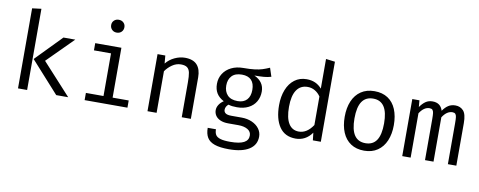

<svg xmlns="http://www.w3.org/2000/svg" viewBox="-78 -1183 4464 1789"><g transform="rotate(10 2154.0 -288.0)"><path d="M108.7 -757.4 194.9 -768.2V0H108.7ZM443.6 -540H555.4L312.3 -296.9L583.6 0H470.3L204.6 -294.9Z M986.2 -732.8Q986.2 -706.2 968.7 -688.7Q951.3 -671.3 923.1 -671.3Q895.9 -671.3 878.5 -689Q861 -706.7 861 -732.8Q861 -758.5 878.5 -775.6Q895.9 -792.8 923.1 -792.8Q951.3 -792.8 968.7 -775.6Q986.2 -758.5 986.2 -732.8ZM744.1 -540H991.8V-68.2H1144.1V0H739V-68.2H905.6V-471.8H744.1Z M1333.8 0V-540H1407.2L1413.8 -465.1Q1446.2 -505.6 1495.1 -528.5Q1544.1 -551.3 1592.3 -551.3Q1669.7 -551.3 1706.9 -510.3Q1744.1 -469.2 1744.1 -392.3V0H1657.9V-328.7Q1657.9 -389.2 1651.5 -421Q1645.1 -452.8 1625.4 -468.2Q1605.6 -483.6 1565.6 -483.6Q1522.1 -483.6 1483.3 -456.7Q1444.6 -429.7 1420 -393.3V0Z M2414.9 -516.4Q2383.1 -506.7 2346.9 -503.6Q2310.8 -500.5 2256.9 -500.5Q2350.8 -457.4 2350.8 -364.6Q2350.8 -311.3 2326.4 -269.5Q2302.1 -227.7 2256.2 -204.4Q2210.3 -181 2147.7 -181Q2121 -181 2102.8 -183.3Q2084.6 -185.6 2067.2 -191.3Q2054.9 -182.6 2046.9 -168.5Q2039 -154.4 2039 -139Q2039 -117.9 2055.4 -105.9Q2071.8 -93.8 2111.3 -93.8H2208.7Q2262.1 -93.8 2305.9 -74.6Q2349.7 -55.4 2374.6 -21.8Q2399.5 11.8 2399.5 52.8Q2399.5 132.3 2332.3 174.9Q2265.1 217.4 2141.5 217.4Q2056.4 217.4 2006.4 200Q1956.4 182.6 1934.9 146.9Q1913.3 111.3 1913.3 54.9H1991.3Q1991.3 88.2 2003.8 107.9Q2016.4 127.7 2049 137.4Q2081.5 147.2 2141 147.2Q2229.2 147.2 2270.8 125.1Q2312.3 103.1 2312.3 58.5Q2312.3 21 2278.5 1Q2244.6 -19 2190.3 -19H2093.8Q2049.2 -19 2018.5 -32.8Q1987.7 -46.7 1972.8 -69.7Q1957.9 -92.8 1957.9 -120.5Q1957.9 -146.7 1973.3 -171.3Q1988.7 -195.9 2017.4 -214.9Q1970.8 -239.5 1948.7 -275.9Q1926.7 -312.3 1926.7 -364.1Q1926.7 -417.9 1954.1 -460.8Q1981.5 -503.6 2030.5 -527.7Q2079.5 -551.8 2142.1 -551.8Q2207.2 -551.8 2249.7 -557.2Q2292.3 -562.6 2321.3 -571.8Q2350.3 -581 2388.2 -597.4ZM2014.9 -364.1Q2014.9 -306.7 2047.4 -272.6Q2080 -238.5 2144.1 -238.5Q2200.5 -238.5 2231 -271.5Q2261.5 -304.6 2261.5 -364.6Q2261.5 -425.6 2231.3 -457.2Q2201 -488.7 2142.1 -488.7Q2079 -488.7 2046.9 -454.9Q2014.9 -421 2014.9 -364.1Z M2887.7 -768.2 2973.8 -757.4V0H2898.5L2890.3 -71.3Q2860.5 -29.2 2821.5 -8.7Q2782.6 11.8 2736.9 11.8Q2634.4 11.8 2582.8 -63.6Q2531.3 -139 2531.3 -269.2Q2531.3 -350.8 2556.7 -414.9Q2582.1 -479 2630 -515.1Q2677.9 -551.3 2743.1 -551.3Q2789.2 -551.3 2824.9 -535.4Q2860.5 -519.5 2887.7 -487.7ZM2625.1 -269.2Q2625.1 -164.6 2658.2 -111.3Q2691.3 -57.9 2754.9 -57.9Q2831.3 -57.9 2887.7 -143.1V-412.8Q2865.6 -445.6 2834.1 -463.8Q2802.6 -482.1 2765.6 -482.1Q2697.4 -482.1 2661.3 -428.5Q2625.1 -374.9 2625.1 -269.2Z M3616.9 -270.3Q3616.9 -186.7 3590 -123.1Q3563.1 -59.5 3510.8 -23.8Q3458.5 11.8 3384.6 11.8Q3309.7 11.8 3257.7 -22.8Q3205.6 -57.4 3179 -120.5Q3152.3 -183.6 3152.3 -269.2Q3152.3 -353.3 3179.2 -416.9Q3206.2 -480.5 3258.7 -515.9Q3311.3 -551.3 3385.6 -551.3Q3460.5 -551.3 3512.3 -517.2Q3564.1 -483.1 3590.5 -419.7Q3616.9 -356.4 3616.9 -270.3ZM3244.6 -269.2Q3244.6 -163.1 3279.5 -111Q3314.4 -59 3384.6 -59Q3454.9 -59 3489.7 -111Q3524.6 -163.1 3524.6 -270.3Q3524.6 -376.9 3489.7 -429Q3454.9 -481 3385.6 -481Q3315.4 -481 3280 -429Q3244.6 -376.9 3244.6 -269.2Z M4255.9 -402.1V0H4175.9V-388.2Q4175.9 -426.7 4173.3 -445.9Q4170.8 -465.1 4162.1 -474.6Q4153.3 -484.1 4134.4 -484.1Q4081.5 -484.1 4040 -419.5V0H3959.5V-388.2Q3959.5 -426.7 3956.9 -445.9Q3954.4 -465.1 3945.6 -474.6Q3936.9 -484.1 3917.9 -484.1Q3865.1 -484.1 3823.6 -419.5V0H3744.1V-540H3811.8L3816.9 -477.4Q3841.5 -512.8 3869.2 -532.1Q3896.9 -551.3 3934.4 -551.3Q4010.8 -551.3 4032.3 -480Q4056.4 -514.9 4084.4 -533.1Q4112.3 -551.3 4151.3 -551.3Q4197.4 -551.3 4226.7 -519.2Q4255.9 -487.2 4255.9 -402.1Z"/></g></svg>

Font: Fira Code
Style: Regular
Weight: 400
Designer: Carrois Corporate, Edenspiekermann AG, Nikita Prokopov
Foundry: Carrois Corporate, Edenspiekermann AG, Nikita Prokopov
Version: Version 5.002